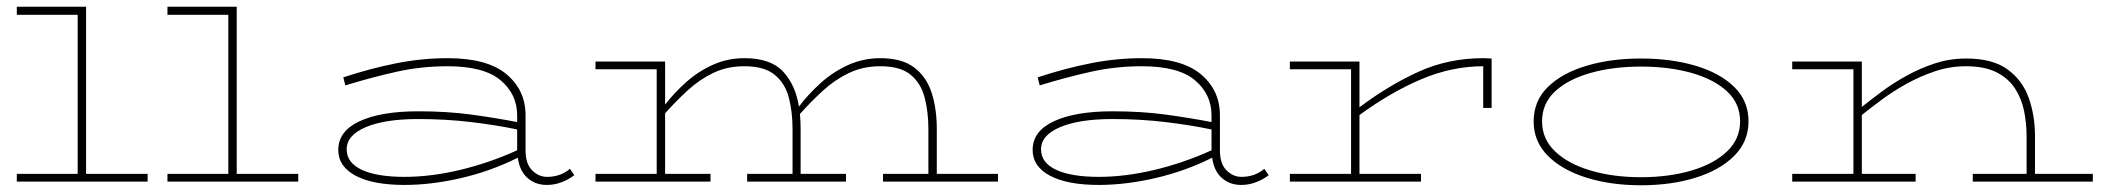

<svg xmlns="http://www.w3.org/2000/svg" viewBox="-20 -540 6257 571"><path d="M30 0V-23H211V-496H30V-520H236V-23H419V0Z M478 0V-23H659V-496H478V-520H684V-23H867V0Z M1183 10Q1089 10 1037.5 -17.5Q986 -45 986 -94Q986 -150 1049.5 -179.5Q1113 -209 1224 -209Q1311 -209 1383.5 -199Q1456 -189 1518 -177V-197Q1518 -260 1468.5 -301.5Q1419 -343 1311 -343Q1233 -343 1159 -326.5Q1085 -310 1007 -286L1001 -310Q1083 -337 1159.5 -352Q1236 -367 1311 -367Q1429 -367 1486 -319.5Q1543 -272 1543 -197V-93Q1543 -53 1562.5 -33.5Q1582 -14 1607 -14Q1647 -14 1675 -38L1688 -19Q1671 -6 1650 2Q1629 10 1606 10Q1572 10 1548.5 -11Q1525 -32 1520 -71Q1440 -31 1351.5 -10.5Q1263 10 1183 10ZM1011 -96Q1011 -56 1056 -35Q1101 -14 1183 -14Q1261 -14 1347.5 -34.5Q1434 -55 1518 -93V-155Q1456 -168 1381 -177Q1306 -186 1224 -186Q1125 -186 1068 -162Q1011 -138 1011 -96Z M1751 0V-23H1933V-334H1751V-357H1958V-229Q1986 -265 2021.5 -296.5Q2057 -328 2100.5 -347.5Q2144 -367 2194 -367Q2272 -367 2309 -327Q2346 -287 2356 -223Q2384 -260 2420.5 -293Q2457 -326 2502 -346.5Q2547 -367 2598 -367Q2662 -367 2698.5 -339.5Q2735 -312 2750.5 -264.5Q2766 -217 2766 -156V-23H2948V0H2606V-23H2741V-156Q2741 -207 2730 -249.5Q2719 -292 2688.5 -317.5Q2658 -343 2598 -343Q2547 -343 2505 -323Q2463 -303 2427.5 -270.5Q2392 -238 2359 -201Q2361 -180 2361 -156V-23H2496V0H2202V-23H2337V-156Q2337 -207 2326 -249.5Q2315 -292 2284 -317.5Q2253 -343 2194 -343Q2143 -343 2102 -323.5Q2061 -304 2026 -272Q1991 -240 1958 -203V-23H2093V0Z M3248 10Q3154 10 3102.5 -17.5Q3051 -45 3051 -94Q3051 -150 3114.5 -179.5Q3178 -209 3289 -209Q3376 -209 3448.5 -199Q3521 -189 3583 -177V-197Q3583 -260 3533.5 -301.5Q3484 -343 3376 -343Q3298 -343 3224 -326.5Q3150 -310 3072 -286L3066 -310Q3148 -337 3224.5 -352Q3301 -367 3376 -367Q3494 -367 3551 -319.5Q3608 -272 3608 -197V-93Q3608 -53 3627.5 -33.5Q3647 -14 3672 -14Q3712 -14 3740 -38L3753 -19Q3736 -6 3715 2Q3694 10 3671 10Q3637 10 3613.5 -11Q3590 -32 3585 -71Q3505 -31 3416.5 -10.5Q3328 10 3248 10ZM3076 -96Q3076 -56 3121 -35Q3166 -14 3248 -14Q3326 -14 3412.5 -34.5Q3499 -55 3583 -93V-155Q3521 -168 3446 -177Q3371 -186 3289 -186Q3190 -186 3133 -162Q3076 -138 3076 -96Z M3816 0V-23H3998V-334H3816V-357H4023V-221Q4111 -287 4199.5 -327Q4288 -367 4391 -367L4416 -366V-219H4391V-343Q4299 -343 4208.5 -305Q4118 -267 4023 -198V-23H4206V0Z M4860 11Q4771 11 4698.5 -11.5Q4626 -34 4583.5 -76.5Q4541 -119 4541 -179Q4541 -240 4583.5 -281.5Q4626 -323 4698.5 -344.5Q4771 -366 4860 -366Q4950 -366 5022.5 -344.5Q5095 -323 5137.5 -281.5Q5180 -240 5180 -179Q5180 -119 5137.5 -76.5Q5095 -34 5022.5 -11.5Q4950 11 4860 11ZM4860 -13Q4944 -13 5011 -33Q5078 -53 5116.5 -90Q5155 -127 5155 -179Q5155 -232 5116.5 -268Q5078 -304 5011 -323Q4944 -342 4860 -342Q4777 -342 4710 -323Q4643 -304 4604.5 -268Q4566 -232 4566 -179Q4566 -127 4604.5 -90Q4643 -53 4710 -33Q4777 -13 4860 -13Z M5310 0V-23H5492V-334H5310V-357H5517V-222Q5542 -242 5575.5 -267Q5609 -292 5649.5 -314.5Q5690 -337 5734.5 -351.5Q5779 -366 5827 -366Q5906 -366 5950.5 -333.5Q5995 -301 6013.5 -248.5Q6032 -196 6032 -135V-23H6204V0H5847V-23H6007V-135Q6007 -173 5999.5 -210Q5992 -247 5972.5 -277Q5953 -307 5917.5 -325Q5882 -343 5827 -343Q5779 -343 5734.5 -328Q5690 -313 5649.5 -290.5Q5609 -268 5575.5 -243Q5542 -218 5517 -198V-23H5677V0Z"/></svg>

Font: Padyakke Expanded One
Style: Regular
Weight: 400
Designer: James Puckett
Foundry: Dunwich Type Founders
Version: Version 1.500; ttfautohint (v1.8.4.7-5d5b)